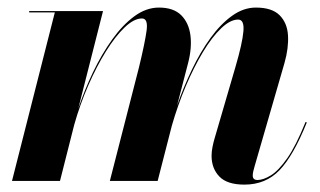

<svg xmlns="http://www.w3.org/2000/svg" viewBox="-20 -490 866 520"><path d="M407 0H277.5L356.5 -308Q372.5 -374 377 -407Q381.5 -440 364.5 -440Q343 -440 317.8 -416Q292.5 -392 267 -351Q241.5 -310 219 -258.5Q196.5 -207 181 -152L142.5 0H12.5L128.5 -456.5H59V-460H259L192 -196Q209 -246.5 232.2 -295Q255.5 -343.5 283.8 -383Q312 -422.5 344 -446Q376 -469.5 410.5 -469.5Q450 -469.5 470.8 -448.8Q491.5 -428 495.8 -394Q500 -360 489.5 -319.5L459.5 -204Q477 -254 499.8 -301.5Q522.5 -349 550 -387Q577.5 -425 608.5 -447.2Q639.5 -469.5 673 -469.5Q716.5 -469.5 737.2 -448.8Q758 -428 760 -394Q762 -360 750.5 -319.5L669.5 -39.5Q667.5 -33 666 -26.2Q664.5 -19.5 664.5 -14.5Q664.5 -2.5 677.5 -2.5Q693 -2.5 713.5 -15Q734 -27.5 757.8 -61.2Q781.5 -95 807.5 -159.5L811 -158.5Q774.5 -68 737 -29Q699.5 10 642 10Q595 10 574 -12Q553 -34 553 -68Q553 -79 555.5 -91.8Q558 -104.5 561 -114.5L617.5 -308Q636.5 -373 639.2 -405Q642 -437 625 -437Q603.5 -437 578.8 -413.2Q554 -389.5 529.5 -348.8Q505 -308 483.2 -256.8Q461.5 -205.5 445.5 -150Z"/></svg>

Font: Bodoni* 48pt
Style: Bold Italic
Weight: 700
Italic angle: -13°
Version: Version 2.3